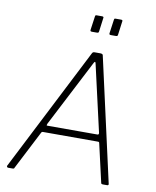

<svg xmlns="http://www.w3.org/2000/svg" viewBox="-101 -1031 901 1107"><g transform="rotate(10 350.0 -477.0)"><path d="M24 0Q20 0 17.5 -3Q15 -6 16 -10L384 -732Q387 -738 390 -740Q393 -742 400 -742H433Q441 -742 445 -739Q449 -736 449 -731L611 -9Q612 -5 610 -2.5Q608 0 603 0H579Q567 0 567 -9L516 -232Q515 -238 508 -238H186Q178 -238 175 -230L60 -6Q59 -2 56.5 -1Q54 0 49 0H24ZM497 -278Q507 -278 505 -289L416 -679Q414 -689 410.5 -688Q407 -687 402 -676L203 -290Q200 -283 200 -280.5Q200 -278 204 -278ZM414 -943 404 -867Q403 -860 401 -858Q399 -856 391 -856H364Q357 -856 355 -858.5Q353 -861 354 -867L365 -945Q366 -951 367.5 -952.5Q369 -954 374 -954H406Q411 -954 413.5 -951.5Q416 -949 414 -943ZM525 -943 515 -867Q514 -860 512 -858Q510 -856 502 -856H475Q468 -856 466 -858.5Q464 -861 465 -867L476 -945Q477 -951 478.5 -952.5Q480 -954 485 -954H517Q522 -954 524.5 -951.5Q527 -949 525 -943Z"/></g></svg>

Font: Libre Franklin Thin
Style: Italic
Weight: 100
Italic angle: -8°
Designer: Pablo Impallari, Rodrigo Fuenzalida, Nhung Nguyen
Foundry: Impallari Type
Version: Version 3.000